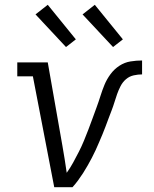

<svg xmlns="http://www.w3.org/2000/svg" viewBox="-20 -780 640 800"><path d="M206 0 117 -462H52V-520H179L240 -173Q245 -145 249.5 -116.5Q254 -88 258 -60Q273 -81 285 -103Q297 -125 308.5 -147.5Q320 -170 329.5 -193Q339 -216 348 -239.5Q357 -263 365.5 -286.5Q374 -310 382.5 -333Q391 -356 398.5 -380Q406 -404 415.5 -427Q425 -450 440.5 -471Q456 -492 477.5 -506Q499 -520 523.5 -524Q548 -528 572 -528V-470Q555 -470 537 -466Q519 -462 505 -450Q491 -438 482.5 -421.5Q474 -405 468 -388Q462 -371 457 -354.5Q452 -338 445.5 -321Q439 -304 432.5 -287Q426 -270 420 -253.5Q414 -237 407 -220.5Q400 -204 393 -187.5Q386 -171 378.5 -154.5Q371 -138 362.5 -122Q354 -106 345 -90Q336 -74 326 -58.5Q316 -43 305 -28Q294 -13 282 0ZM451 -584 324 -720 375 -760 492 -616ZM255 -584 128 -720 179 -760 296 -616Z"/></svg>

Font: Iosevka HT Light Extended
Style: Italic
Weight: 300
Width: 7
Italic angle: -9°
Monospace: yes
Designer: Belleve Invis
Foundry: Belleve Invis
Version: Version 32.3.0; ttfautohint (v1.8.4)